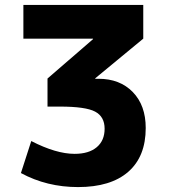

<svg xmlns="http://www.w3.org/2000/svg" viewBox="-20 -750 690 780"><path d="M75 -730H562V-593L367 -432V-430H380Q467 -430 519.5 -376Q572 -322 572 -230Q572 -114 501 -52Q430 10 297 10Q170 10 65 -47L107 -177Q208 -125 283 -125Q341 -125 373 -152Q405 -179 405 -227Q405 -276 366.5 -296.5Q328 -317 223 -317H173V-431L358 -591V-593H75Z"/></svg>

Font: Mplus 1p ExtraBold
Style: Regular
Weight: 800
Version: Version 1.061